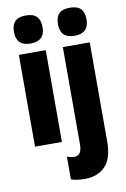

<svg xmlns="http://www.w3.org/2000/svg" viewBox="-107 -837 745 1139"><g transform="rotate(-10 265.0 -268.0)"><path d="M132 -776Q177 -776 197.5 -754.5Q218 -733 218 -691Q218 -607 132 -607Q46 -607 46 -691Q46 -734 66.5 -755Q87 -776 132 -776ZM213 -553V0H51V-553ZM311 -691Q311 -734 331.5 -755Q352 -776 397 -776Q442 -776 462.5 -754.5Q483 -733 483 -691Q483 -607 397 -607Q311 -607 311 -691ZM311 240Q291 240 269 237.5Q247 235 227 228V91Q251 100 272 100Q316 100 316 32V-553H478V45Q478 145 433.5 192Q389 239 311 240Z"/></g></svg>

Font: Noto Sans Gurmukhi UI ExtraCondensed Black
Style: Regular
Weight: 900
Width: 2
Designer: Jelle Bosma - Monotype Design Team
Foundry: Monotype Imaging Inc.
Version: Version 2.004; ttfautohint (v1.8.4.7-5d5b)